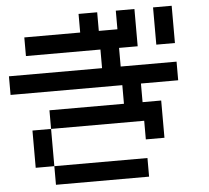

<svg xmlns="http://www.w3.org/2000/svg" viewBox="-59 -964 1118 1027"><g transform="rotate(-5 500.0 -450.0)"><path d="M0 -500V-600H500V-700H100V-800H400V-900H500V-800H600V-900H700V-700H600V-600H900V-500H700V-400H800V-200H700V-300H200V-400H600V-500ZM900 -700H800V-900H900ZM200 -100H100V-300H200ZM200 0V-100H700V0Z"/></g></svg>

Font: GalmuriMono9 Regular
Style: Regular
Weight: 400
Designer: Lee Minseo (quiple)
Version: Version 2.399;hotconv 1.1.1;makeotfexe 2.6.0 DEVELOPMENT